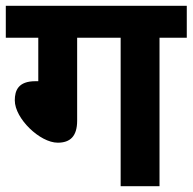

<svg xmlns="http://www.w3.org/2000/svg" viewBox="-20 -642 664 662"><path d="M246 -512H396V0H530V-512H624V-622H0V-512H112V-362H102C43 -362 31 -330 31 -296C31 -233 118 -150 179 -150C222 -150 246 -172 246 -226Z"/></svg>

Font: Noto Sans
Style: Bold Italic
Weight: 700
Italic angle: -12°
Designer: Monotype Design Team
Foundry: Monotype Imaging Inc.
Version: Version 2.013